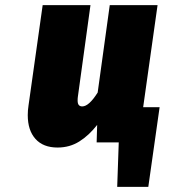

<svg xmlns="http://www.w3.org/2000/svg" viewBox="-20 -554 662 747"><path d="M601 -137 557 173H436L442 0H356L358 -68Q326 -27 288.5 -3.5Q251 20 204 20Q148 20 118 -13.5Q88 -47 88 -106Q88 -125 91 -144L146 -534H332L283 -178Q282 -172 282 -163Q282 -151 286.5 -145.5Q291 -140 300 -140Q326 -140 360 -194L407 -534H593L537 -137Z"/></svg>

Font: Fira Sans Condensed Black
Style: Italic
Weight: 900
Width: 3
Italic angle: -8°
Designer: Carrois Corporate & Edenspiekermann AG
Foundry: Carrois Corporate GbR & Edenspiekermann AG
Version: Version 4.203